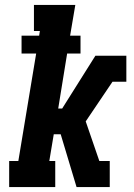

<svg xmlns="http://www.w3.org/2000/svg" viewBox="-20 -755 540 775"><path d="M17 0V-105H54L126 -539H67V-611H138L141 -630H117V-735H284L263 -611H305V-539H251L215 -317H231L365 -530H470L458 -462L470 -530H490V-425H434L326 -265L381 -105H423V0H382L393 -69L382 0H289L225 -213H197L179 -105H203V0Z"/></svg>

Font: Iosevka Slab Extrabold Oblique
Style: Regular
Weight: 800
Italic angle: -9°
Monospace: yes
Designer: Belleve Invis
Foundry: Belleve Invis
Version: Version 11.1.1; ttfautohint (v1.8.3)